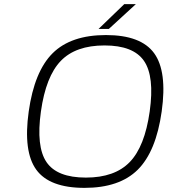

<svg xmlns="http://www.w3.org/2000/svg" viewBox="-20 -890 824 930"><path d="M235.1 -632.3Q323.7 -720.2 493.2 -720.2Q662.6 -720.2 726.6 -632.3Q790.5 -544.4 763.2 -350.1Q735.8 -155.8 647.2 -67.9Q558.6 20 389.2 20Q219.7 20 155.8 -67.9Q91.8 -155.8 119.1 -350.1Q146.5 -544.4 235.1 -632.3ZM178.2 -350.1Q154.3 -179.7 205.3 -104.7Q256.3 -29.8 396 -29.8Q535.6 -29.8 608.4 -105Q681.2 -180.2 705.1 -350.1Q729 -520 677.5 -595Q626 -669.9 486.3 -669.9Q346.7 -669.9 274.4 -595Q202.1 -520 178.2 -350.1ZM457.5 -750 582 -870.1H638.2L507.3 -750Z"/></svg>

Font: Fivo Sans Light
Style: Regular
Weight: 300
Designer: Alexander Slobzheninov
Foundry: Alexander Slobzheninov
Version: 1.0